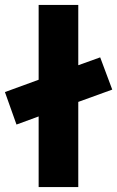

<svg xmlns="http://www.w3.org/2000/svg" viewBox="-20 -760 476 780"><path d="M0 -386 137 -436V-740H298V-495L387 -527L436 -396L298 -346V0H137V-287L47 -254Z"/></svg>

Font: Lexend Exa HM Xlight
Style: Bold
Weight: 700
Designer: Bonnie Shaver-Troup, Thomas Jockin, Octavio Pardo
Foundry: Lexend
Version: Version 1.091